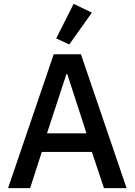

<svg xmlns="http://www.w3.org/2000/svg" viewBox="-20 -981 702 1001"><path d="M522 0 459 -189H198L137 0H22L260 -698H402L640 0ZM331 -594H326L225 -286H431ZM341 -749 273 -781 364 -961 459 -915Z"/></svg>

Font: IBM Plex Sans Hebrew Medm
Style: Regular
Weight: 500
Designer: Mike Abbink, Paul van der Laan, Pieter van Rosmalen, Yanek Iontef
Foundry: Bold Monday
Version: Version 1.3